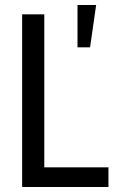

<svg xmlns="http://www.w3.org/2000/svg" viewBox="-20 -743 464 763"><path d="M288 -555V-723H362L338 -555ZM68 0V-686H156V-78H411V0Z"/></svg>

Font: Archivo Condensed
Style: Regular
Weight: 400
Width: 3
Designer: Hector Gatti
Foundry: Omnibus-Type
Version: Version 2.001; ttfautohint (v1.8.3)